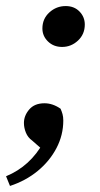

<svg xmlns="http://www.w3.org/2000/svg" viewBox="-22 -466 329 634"><path d="M183 -311Q155 -311 136.5 -329Q118 -347 118 -372Q118 -404 141 -425Q164 -446 195 -446Q223 -446 240.5 -428Q258 -410 258 -385Q258 -353 235.5 -332Q213 -311 183 -311ZM11 148 -2 116Q78 83 122 3L125 34L84 -2Q70 -12 63.5 -28Q57 -44 57 -60Q57 -84 74.5 -104.5Q92 -125 125 -125Q152 -125 178 -107Q182 -98 184.5 -89Q187 -80 187 -68Q187 -20 164.5 23Q142 66 102.5 98.5Q63 131 11 148Z"/></svg>

Font: Lisu Bosa
Style: Bold Italic
Weight: 700
Italic angle: -19°
Designer: David Morse, Annie Olsen, Victor Gaultney, Frank Grießhammer (Latin)
Foundry: SIL International
Version: Version 2.000